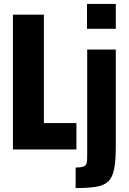

<svg xmlns="http://www.w3.org/2000/svg" viewBox="-20 -763 656 980"><path d="M46 0V-688H204V-135H370V0ZM424 -616V-743H571V-616ZM366 197V92Q395 92 407.5 86.5Q420 81 422.5 69Q425 57 425 40V-510H571V-15Q571 58 562.5 100.5Q554 143 532 163.5Q510 184 469.5 190.5Q429 197 366 197Z"/></svg>

Font: Saira Condensed ExtraBold
Style: Regular
Weight: 800
Width: 3
Designer: Hector Gatti with collaboration of the Omnibus-Type team
Foundry: Omnibus-Type
Version: Version 1.101